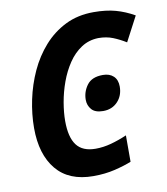

<svg xmlns="http://www.w3.org/2000/svg" viewBox="-82 -794 761 874"><g transform="rotate(-10 298.0 -357.5)"><path d="M280 10Q167 10 109 -60Q51 -130 51 -252Q51 -316 65 -382.5Q79 -449 107 -510Q135 -571 178 -619.5Q221 -668 278.5 -696.5Q336 -725 409 -725Q467 -725 510.5 -713Q554 -701 596 -677L536 -563Q507 -581 477 -593Q447 -605 410 -605Q366 -604 331 -581Q296 -558 270.5 -520Q245 -482 228.5 -436.5Q212 -391 204 -344.5Q196 -298 196 -259Q196 -184 223.5 -147.5Q251 -111 311 -111Q347 -111 383.5 -121Q420 -131 457 -147V-25Q425 -12 379.5 -1Q334 10 280 10ZM375 -274Q338 -274 321.5 -293Q305 -312 305 -338Q305 -375 327.5 -405.5Q350 -436 401 -436Q432 -436 450 -419Q468 -402 468 -371Q468 -329 442 -301.5Q416 -274 375 -274Z"/></g></svg>

Font: Noto Sans SemiCondensed
Style: Bold Italic
Weight: 700
Width: 4
Italic angle: -12°
Designer: Monotype Design Team
Foundry: Monotype Imaging Inc.
Version: Version 2.013; ttfautohint (v1.8.4.7-5d5b)